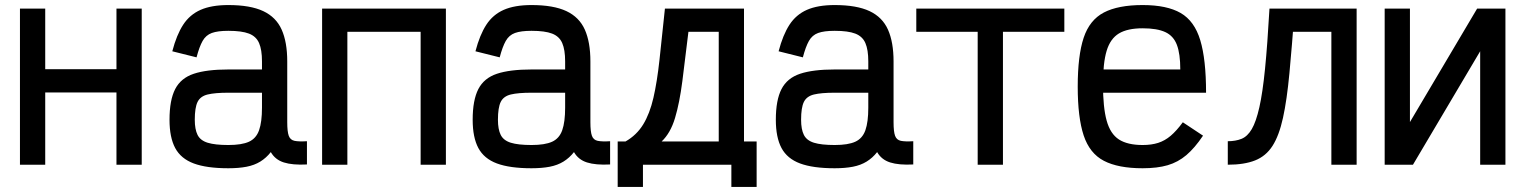

<svg xmlns="http://www.w3.org/2000/svg" viewBox="-20 -652 6040 760"><path d="M441 0V-618H541V0ZM59 0V-618H159V0ZM88 -286V-378H512V-286Z M884 14Q798 14 747 -5Q696 -24 673.5 -66Q651 -108 651 -178Q651 -256 673.5 -299.5Q696 -343 747 -360Q798 -377 884 -377H1017V-409Q1017 -455 1005.5 -481.5Q994 -508 965.5 -519Q937 -530 884 -530Q842 -530 818.5 -521.5Q795 -513 782 -490Q769 -467 758 -425L662 -449Q679 -514 705 -554Q731 -594 774 -613Q817 -632 884 -632Q971 -632 1022 -608Q1073 -584 1095 -534.5Q1117 -485 1117 -409V-168Q1117 -131 1123 -114.5Q1129 -98 1146 -94.5Q1163 -91 1195 -93V-1Q1138 2 1103.5 -9Q1069 -20 1052 -50Q1034 -27 1010.5 -12.5Q987 2 956 8Q925 14 884 14ZM884 -78Q937 -78 965.5 -91Q994 -104 1005.5 -136.5Q1017 -169 1017 -226V-285H884Q831 -285 802 -278Q773 -271 762 -248.5Q751 -226 751 -178Q751 -140 762 -118Q773 -96 802 -87Q831 -78 884 -78Z M1255 0V-618H1745V0H1645V-526H1355V0Z M2084 14Q1998 14 1947 -5Q1896 -24 1873.5 -66Q1851 -108 1851 -178Q1851 -256 1873.5 -299.5Q1896 -343 1947 -360Q1998 -377 2084 -377H2217V-409Q2217 -455 2205.5 -481.5Q2194 -508 2165.5 -519Q2137 -530 2084 -530Q2042 -530 2018.5 -521.5Q1995 -513 1982 -490Q1969 -467 1958 -425L1862 -449Q1879 -514 1905 -554Q1931 -594 1974 -613Q2017 -632 2084 -632Q2171 -632 2222 -608Q2273 -584 2295 -534.5Q2317 -485 2317 -409V-168Q2317 -131 2323 -114.5Q2329 -98 2346 -94.5Q2363 -91 2395 -93V-1Q2338 2 2303.5 -9Q2269 -20 2252 -50Q2234 -27 2210.5 -12.5Q2187 2 2156 8Q2125 14 2084 14ZM2084 -78Q2137 -78 2165.5 -91Q2194 -104 2205.5 -136.5Q2217 -169 2217 -226V-285H2084Q2031 -285 2002 -278Q1973 -271 1962 -248.5Q1951 -226 1951 -178Q1951 -140 1962 -118Q1973 -96 2002 -87Q2031 -78 2084 -78Z M2456 -92Q2500 -117 2526 -159.5Q2552 -202 2566.5 -265Q2581 -328 2590.5 -415.5Q2600 -503 2612 -618H2925V-92H2825V-526H2705Q2692 -417 2681 -331Q2670 -245 2652 -185Q2634 -125 2599 -92ZM2425 88V-92H2975V88H2875V0H2525V88Z M3284 14Q3198 14 3147 -5Q3096 -24 3073.5 -66Q3051 -108 3051 -178Q3051 -256 3073.5 -299.5Q3096 -343 3147 -360Q3198 -377 3284 -377H3417V-409Q3417 -455 3405.5 -481.5Q3394 -508 3365.5 -519Q3337 -530 3284 -530Q3242 -530 3218.5 -521.5Q3195 -513 3182 -490Q3169 -467 3158 -425L3062 -449Q3079 -514 3105 -554Q3131 -594 3174 -613Q3217 -632 3284 -632Q3371 -632 3422 -608Q3473 -584 3495 -534.5Q3517 -485 3517 -409V-168Q3517 -131 3523 -114.5Q3529 -98 3546 -94.5Q3563 -91 3595 -93V-1Q3538 2 3503.5 -9Q3469 -20 3452 -50Q3434 -27 3410.5 -12.5Q3387 2 3356 8Q3325 14 3284 14ZM3284 -78Q3337 -78 3365.5 -91Q3394 -104 3405.5 -136.5Q3417 -169 3417 -226V-285H3284Q3231 -285 3202 -278Q3173 -271 3162 -248.5Q3151 -226 3151 -178Q3151 -140 3162 -118Q3173 -96 3202 -87Q3231 -78 3284 -78Z M3850 0V-618H3950V0ZM3607 -526V-618H4193V-526Z M4503 14Q4406 14 4349.5 -15.5Q4293 -45 4269.5 -116Q4246 -187 4246 -309Q4246 -432 4269.5 -502.5Q4293 -573 4349.5 -602.5Q4406 -632 4503 -632Q4599 -632 4653.5 -600.5Q4708 -569 4731 -493Q4754 -417 4754 -285H4275V-377H4652Q4652 -439 4638.5 -474.5Q4625 -510 4592.5 -525Q4560 -540 4503 -540Q4443 -540 4409 -519.5Q4375 -499 4360.5 -451Q4346 -403 4346 -318Q4346 -227 4360.5 -174.5Q4375 -122 4409 -100Q4443 -78 4503 -78Q4538 -78 4564.5 -86.5Q4591 -95 4614 -114.5Q4637 -134 4662 -168L4742 -115Q4709 -66 4676 -38Q4643 -10 4602 2Q4561 14 4503 14Z M5250 0V-526H5026V-618H5350V0ZM4840 0V-93Q4871 -93 4894.5 -102.5Q4918 -112 4935 -141Q4952 -170 4965 -227.5Q4978 -285 4987.5 -380.5Q4997 -476 5005 -618H5105Q5094 -469 5084 -362.5Q5074 -256 5058.5 -185.5Q5043 -115 5017 -74.5Q4991 -34 4948 -17Q4905 0 4840 0Z M5461 0V-618H5561V0H5461L5827 -618H5939V0H5839V-618H5939L5573 0Z"/></svg>

Font: Victor Mono Thin
Style: Regular
Weight: 100
Monospace: yes
Designer: Rune Bjørnerås
Version: Version 1.561;gftools[0.9.30]